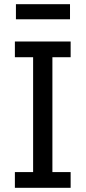

<svg xmlns="http://www.w3.org/2000/svg" viewBox="-20 -896 409 916"><path d="M51 0V-75H138V-623H51V-698H317V-623H230V-75H317V0ZM56 -876H314V-804H56Z"/></svg>

Font: IBM Plex Sans Cond Text
Style: Regular
Weight: 450
Width: 3
Designer: Mike Abbink, Paul van der Laan, Pieter van Rosmalen
Foundry: Bold Monday
Version: Version 1.3